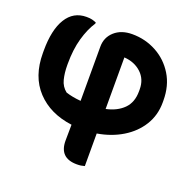

<svg xmlns="http://www.w3.org/2000/svg" viewBox="-130 -682 1011 1008"><g transform="rotate(20 375.0 -178.5)"><path d="M443 -548Q516 -548 578 -514.5Q640 -481 677.5 -420Q715 -359 715 -276V-265Q715 -194 680 -137.5Q645 -81 584 -44Q523 -7 445 6V188Q435 191 425 192.5Q415 194 402 194Q304 194 304 97Q304 52 305 8Q181 -8 108 -86Q35 -164 35 -294V-308Q35 -424 74 -487.5Q113 -551 186 -551Q206 -551 217.5 -548Q229 -545 241 -540V-534Q212 -490 194.5 -428Q177 -366 177 -286V-279Q177 -235 186 -199.5Q195 -164 223 -142Q259 -130 307 -126V-429Q307 -481 344.5 -514.5Q382 -548 443 -548ZM445 -419V-131Q506 -144 542 -180Q578 -216 578 -278V-289Q578 -345 540.5 -380Q503 -415 445 -419Z"/></g></svg>

Font: Recursive Sn Csl St XBd
Style: Regular
Weight: 800
Version: Version 1.085;hotconv 1.1.0;makeotfexe 2.6.0; ttfautohint (v